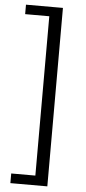

<svg xmlns="http://www.w3.org/2000/svg" viewBox="-63 -826 464 1030"><g transform="rotate(5 169.0 -310.5)"><path d="M34 170H233V-791H34V-740H164V118H34Z"/></g></svg>

Font: Microsoft YaHei
Style: Regular
Weight: 400
Designer: Ryoko NISHIZUKA 西塚涼子 (kana, bopomofo & ideographs); Paul D. Hunt (Latin, Greek & Cyrillic); Sandoll Communications 산돌커뮤니
Foundry: Adobe
Version: Version 2.001;hotconv 1.0.111;makeotfexe 2.5.65597